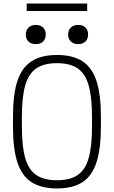

<svg xmlns="http://www.w3.org/2000/svg" viewBox="-20 -1049 640 1079"><path d="M300 10Q212 10 157.5 -25Q103 -60 78 -136Q53 -212 53 -335V-395Q53 -519 78 -594.5Q103 -670 157.5 -705Q212 -740 300 -740Q389 -740 443 -705Q497 -670 522 -594.5Q547 -519 547 -395V-335Q547 -212 522 -136Q497 -60 443 -25Q389 10 300 10ZM300 -36Q373 -36 416 -65Q459 -94 478 -160Q497 -226 497 -337V-393Q497 -504 478 -570Q459 -636 416 -665Q373 -694 300 -694Q228 -694 184.5 -665Q141 -636 122 -570Q103 -504 103 -393V-337Q103 -226 122 -160Q141 -94 184.5 -65Q228 -36 300 -36ZM181 -801Q156 -801 140.5 -815.5Q125 -830 125 -855Q125 -880 140.5 -894.5Q156 -909 181 -909Q207 -909 222 -894.5Q237 -880 237 -855Q237 -830 222 -815.5Q207 -801 181 -801ZM419 -801Q394 -801 378.5 -815.5Q363 -830 363 -855Q363 -880 378.5 -894.5Q394 -909 419 -909Q445 -909 460 -894.5Q475 -880 475 -855Q475 -830 460 -815.5Q445 -801 419 -801ZM130 -987V-1029H470V-987Z"/></svg>

Font: M PLUS Code Latin 60 Light
Style: Regular
Weight: 300
Width: 7
Monospace: yes
Designer: Coji Morishita
Foundry: UNDERFOREST DESIGN
Version: Version 1.005; ttfautohint (v1.8.3)